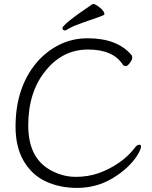

<svg xmlns="http://www.w3.org/2000/svg" viewBox="-20 -900 743 938"><path d="M432 -880Q434 -880 439 -880Q444 -880 457 -871Q490 -848 490 -831Q490 -827 486 -826Q477 -821 389 -791Q340 -774 320.5 -762.5Q301 -751 296.5 -751Q292 -751 288.5 -754.5Q285 -758 285 -762Q285 -781 432 -880ZM656 -150Q622 -91 553 -44Q465 18 357 18Q271 18 203 -14Q135 -46 95.5 -114Q56 -182 56 -281Q56 -470 157 -592Q205 -649 269 -681Q333 -713 408 -713Q555 -713 624 -629Q626 -626 626 -617Q626 -608 614.5 -592.5Q603 -577 594 -577Q585 -577 580 -584Q533 -658 410 -658Q287 -658 204 -556Q118 -452 118 -287Q118 -122 236 -64Q291 -36 350.5 -36Q410 -36 461.5 -54Q513 -72 560.5 -104.5Q608 -137 640 -180Q650 -193 661 -193Q669 -193 669 -185Q669 -173 656 -150Z"/></svg>

Font: Moon Stars Kai T Light
Style: Regular
Weight: 300
Designer: GuiWonder
Version: Version 1.101